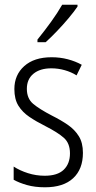

<svg xmlns="http://www.w3.org/2000/svg" viewBox="-20 -836 408 815"><path d="M332 -187Q332 -118 290.5 -79.5Q249 -41 171 -41Q128 -41 94.5 -50.5Q61 -60 38 -73V-129Q64 -112 98.5 -101Q133 -90 170 -90Q224 -90 250.5 -115.5Q277 -141 277 -185Q277 -228 251 -251Q225 -274 172 -301Q134 -320 104.5 -340Q75 -360 58 -387.5Q41 -415 41 -458Q41 -518 83 -555.5Q125 -593 199 -593Q235 -593 267.5 -584.5Q300 -576 327 -561L305 -516Q283 -530 255 -538Q227 -546 198 -546Q150 -546 122 -523Q94 -500 94 -459Q94 -418 120.5 -395.5Q147 -373 201 -345Q239 -326 268 -306Q297 -286 314.5 -258Q332 -230 332 -187ZM309 -808Q294 -786 270.5 -758Q247 -730 221 -703Q195 -676 174 -657H139V-668Q169 -705 196.5 -743Q224 -781 244 -816H309Z"/></svg>

Font: Noto Sans Tamil UI Condensed Light
Style: Regular
Weight: 300
Width: 3
Designer: Jelle Bosma - Monotype Design Team
Foundry: Monotype Imaging Inc.
Version: Version 2.004; ttfautohint (v1.8.4.7-5d5b)